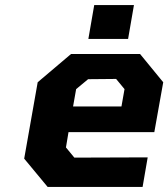

<svg xmlns="http://www.w3.org/2000/svg" viewBox="-20 -734 661 754"><path d="M327 -581 350 -714H506L483 -581ZM167 0 75 -111 128 -411 259 -522H530L621 -411L586 -215H249L239 -155L272 -115L560 -116L540 0ZM267 -316H457L469 -384L436 -424L326 -423L279 -384Z"/></svg>

Font: Tomorrow SemiBold
Style: Italic
Weight: 600
Italic angle: -10°
Designer: Tony de Marco, Monica Rizzolli
Foundry: Just in Type
Version: Version 2.002